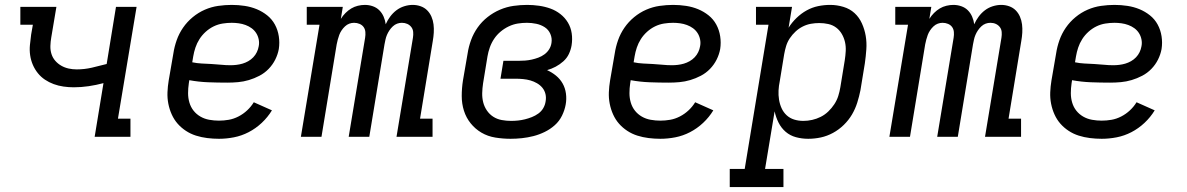

<svg xmlns="http://www.w3.org/2000/svg" viewBox="-20 -558 4840 783"><path d="M366 0 402 -219Q372 -211 341.5 -206.5Q311 -202 281 -202Q260 -202 239 -205Q218 -208 199 -215Q180 -222 163.5 -233Q147 -244 134.5 -259.5Q122 -275 114 -293.5Q106 -312 103 -332.5Q100 -353 102 -374Q104 -395 107 -417L114 -457H63V-530H210L189 -405Q186 -388 185.5 -370.5Q185 -353 190 -337.5Q195 -322 205.5 -310Q216 -298 230 -290Q244 -282 260 -278.5Q276 -275 293 -275Q324 -275 354.5 -282Q385 -289 415 -297L453 -530H537L461 -74H512V0Z M873 8Q849 8 825 5Q801 2 779 -5Q757 -12 738 -24.5Q719 -37 704.5 -53.5Q690 -70 680.5 -91Q671 -112 666.5 -135Q662 -158 663 -182Q664 -206 668 -230L687 -340Q691 -367 700.5 -394Q710 -421 726.5 -445Q743 -469 766 -488Q789 -507 815.5 -518.5Q842 -530 870 -534Q898 -538 925 -538Q952 -538 978 -534Q1004 -530 1027 -520.5Q1050 -511 1069.5 -495.5Q1089 -480 1101 -458Q1113 -436 1117 -410Q1121 -384 1117 -358Q1113 -336 1102.5 -315Q1092 -294 1075.5 -277Q1059 -260 1038 -249Q1017 -238 995 -231.5Q973 -225 951 -223Q929 -221 907 -221Q868 -221 829 -222.5Q790 -224 752 -231L750 -218Q747 -198 747 -178Q747 -158 752.5 -139.5Q758 -121 769.5 -106.5Q781 -92 797.5 -82.5Q814 -73 833.5 -69.5Q853 -66 873 -66Q893 -66 913 -69.5Q933 -73 952.5 -83Q972 -93 988 -108Q1004 -123 1015 -141L1089 -108Q1072 -80 1047.5 -57Q1023 -34 994 -19Q965 -4 934 2Q903 8 873 8ZM920 -292Q932 -292 944.5 -293.5Q957 -295 969 -298.5Q981 -302 992.5 -308.5Q1004 -315 1013 -324.5Q1022 -334 1027.5 -345.5Q1033 -357 1035 -369Q1038 -383 1035 -397.5Q1032 -412 1024.5 -423.5Q1017 -435 1006 -443Q995 -451 981.5 -456Q968 -461 953.5 -463Q939 -465 925 -465Q907 -465 888 -462Q869 -459 851.5 -450.5Q834 -442 819 -428.5Q804 -415 793.5 -398.5Q783 -382 777 -364Q771 -346 768 -328L764 -304Q783 -300 802.5 -299Q822 -298 842 -297Q862 -296 881.5 -294Q901 -292 920 -292Z M1207 0 1283 -457H1231V-530H1378L1370 -481Q1378 -494 1389 -505Q1400 -516 1412.5 -523.5Q1425 -531 1439.5 -534.5Q1454 -538 1468 -538Q1485 -538 1500.5 -532.5Q1516 -527 1527 -516Q1538 -505 1544.5 -490Q1551 -475 1553 -459Q1560 -475 1571 -490Q1582 -505 1596.5 -516Q1611 -527 1628.5 -532.5Q1646 -538 1663 -538Q1680 -538 1695.5 -532.5Q1711 -527 1722 -516Q1733 -505 1739.5 -490Q1746 -475 1748 -458.5Q1750 -442 1749 -425Q1748 -408 1745 -391L1693 -74H1744V0H1597L1664 -404Q1666 -416 1665 -427.5Q1664 -439 1657.5 -447.5Q1651 -456 1641 -460.5Q1631 -465 1619 -465Q1609 -465 1599.5 -461.5Q1590 -458 1582 -450.5Q1574 -443 1568 -434Q1562 -425 1558 -415.5Q1554 -406 1552 -396.5Q1550 -387 1548 -377L1486 0H1402L1469 -404Q1471 -416 1470 -427.5Q1469 -439 1463 -447.5Q1457 -456 1446.5 -460.5Q1436 -465 1424 -465Q1414 -465 1404.5 -461.5Q1395 -458 1387 -450.5Q1379 -443 1373 -434Q1367 -425 1363.5 -415.5Q1360 -406 1357.5 -396.5Q1355 -387 1353 -377L1291 0Z M2062 8Q2031 8 2000 3Q1969 -2 1943.5 -17Q1918 -32 1899.5 -55Q1881 -78 1872 -106.5Q1863 -135 1863 -166.5Q1863 -198 1868 -230L1887 -340Q1891 -367 1901 -394.5Q1911 -422 1928 -446Q1945 -470 1968.5 -488.5Q1992 -507 2019 -518.5Q2046 -530 2074 -534Q2102 -538 2130 -538Q2154 -538 2178.5 -534.5Q2203 -531 2225 -523Q2247 -515 2265.5 -500.5Q2284 -486 2296 -466Q2308 -446 2311.5 -422Q2315 -398 2311 -373Q2308 -355 2300 -338Q2292 -321 2277.5 -308Q2263 -295 2246 -286Q2229 -277 2211 -272Q2211 -272 2211 -272Q2211 -272 2211 -272Q2231 -263 2247.5 -249.5Q2264 -236 2274.5 -217.5Q2285 -199 2288 -176.5Q2291 -154 2287 -132Q2283 -109 2272 -86.5Q2261 -64 2242.5 -47.5Q2224 -31 2201.5 -20Q2179 -9 2155.5 -3Q2132 3 2108.5 5.5Q2085 8 2062 8ZM2064 -65Q2079 -65 2093 -66.5Q2107 -68 2121 -71.5Q2135 -75 2149 -80.5Q2163 -86 2175.5 -95Q2188 -104 2195.5 -117Q2203 -130 2205 -144Q2208 -160 2204.5 -174.5Q2201 -189 2192 -200Q2183 -211 2170 -218.5Q2157 -226 2143 -230Q2129 -234 2113.5 -235.5Q2098 -237 2083 -237H2021L2033 -310H2095Q2108 -310 2121.5 -311Q2135 -312 2148.5 -315Q2162 -318 2175.5 -323Q2189 -328 2200.5 -336.5Q2212 -345 2219.5 -357Q2227 -369 2229 -383Q2232 -402 2224.5 -419.5Q2217 -437 2201.5 -447Q2186 -457 2167 -461Q2148 -465 2129 -465Q2110 -465 2091.5 -462Q2073 -459 2055 -450.5Q2037 -442 2021.5 -429Q2006 -416 1995 -399.5Q1984 -383 1977.5 -364.5Q1971 -346 1968 -328L1950 -218Q1947 -198 1946.5 -178.5Q1946 -159 1950.5 -141Q1955 -123 1965.5 -107.5Q1976 -92 1991.5 -82Q2007 -72 2026 -68.5Q2045 -65 2064 -65Z M2673 8Q2649 8 2625 5Q2601 2 2579 -5Q2557 -12 2538 -24.5Q2519 -37 2504.5 -53.5Q2490 -70 2480.5 -91Q2471 -112 2466.5 -135Q2462 -158 2463 -182Q2464 -206 2468 -230L2487 -340Q2491 -367 2500.5 -394Q2510 -421 2526.5 -445Q2543 -469 2566 -488Q2589 -507 2615.5 -518.5Q2642 -530 2670 -534Q2698 -538 2725 -538Q2752 -538 2778 -534Q2804 -530 2827 -520.5Q2850 -511 2869.5 -495.5Q2889 -480 2901 -458Q2913 -436 2917 -410Q2921 -384 2917 -358Q2913 -336 2902.5 -315Q2892 -294 2875.5 -277Q2859 -260 2838 -249Q2817 -238 2795 -231.5Q2773 -225 2751 -223Q2729 -221 2707 -221Q2668 -221 2629 -222.5Q2590 -224 2552 -231L2550 -218Q2547 -198 2547 -178Q2547 -158 2552.5 -139.5Q2558 -121 2569.5 -106.5Q2581 -92 2597.5 -82.5Q2614 -73 2633.5 -69.5Q2653 -66 2673 -66Q2693 -66 2713 -69.5Q2733 -73 2752.5 -83Q2772 -93 2788 -108Q2804 -123 2815 -141L2889 -108Q2872 -80 2847.5 -57Q2823 -34 2794 -19Q2765 -4 2734 2Q2703 8 2673 8ZM2720 -292Q2732 -292 2744.5 -293.5Q2757 -295 2769 -298.5Q2781 -302 2792.5 -308.5Q2804 -315 2813 -324.5Q2822 -334 2827.5 -345.5Q2833 -357 2835 -369Q2838 -383 2835 -397.5Q2832 -412 2824.5 -423.5Q2817 -435 2806 -443Q2795 -451 2781.5 -456Q2768 -461 2753.5 -463Q2739 -465 2725 -465Q2707 -465 2688 -462Q2669 -459 2651.5 -450.5Q2634 -442 2619 -428.5Q2604 -415 2593.5 -398.5Q2583 -382 2577 -364Q2571 -346 2568 -328L2564 -304Q2583 -300 2602.5 -299Q2622 -298 2642 -297Q2662 -296 2681.5 -294Q2701 -292 2720 -292Z M2956 205V131H3017L3114 -457H3063V-530H3210L3196 -445Q3209 -466 3228 -484.5Q3247 -503 3269.5 -515.5Q3292 -528 3316.5 -533Q3341 -538 3365 -538Q3365 -538 3365 -538Q3365 -538 3366 -538Q3393 -538 3419.5 -530Q3446 -522 3465 -504.5Q3484 -487 3495 -462.5Q3506 -438 3510.5 -411.5Q3515 -385 3513 -356.5Q3511 -328 3507 -300L3489 -190Q3484 -165 3476 -139.5Q3468 -114 3454.5 -91Q3441 -68 3421 -48.5Q3401 -29 3377 -16Q3353 -3 3327.5 2.5Q3302 8 3276 8Q3250 8 3226 1.5Q3202 -5 3184 -20.5Q3166 -36 3155 -58Q3144 -80 3139 -104L3100 131H3175V205ZM3256 -65Q3274 -65 3292 -69Q3310 -73 3327 -81.5Q3344 -90 3358 -103.5Q3372 -117 3382.5 -133Q3393 -149 3398.5 -166.5Q3404 -184 3407 -202L3425 -312Q3428 -331 3429 -350Q3430 -369 3426 -386.5Q3422 -404 3413 -419.5Q3404 -435 3390 -445.5Q3376 -456 3358 -460Q3340 -464 3321 -464Q3304 -464 3287 -461Q3270 -458 3254 -450Q3238 -442 3224.5 -429.5Q3211 -417 3201 -402Q3191 -387 3186 -370.5Q3181 -354 3178 -337L3160 -227Q3156 -208 3155 -189Q3154 -170 3157 -151.5Q3160 -133 3167.5 -116.5Q3175 -100 3188 -88Q3201 -76 3218.5 -70.5Q3236 -65 3256 -65Z M3607 0 3683 -457H3631V-530H3778L3770 -481Q3778 -494 3789 -505Q3800 -516 3812.5 -523.5Q3825 -531 3839.5 -534.5Q3854 -538 3868 -538Q3885 -538 3900.5 -532.5Q3916 -527 3927 -516Q3938 -505 3944.5 -490Q3951 -475 3953 -459Q3960 -475 3971 -490Q3982 -505 3996.5 -516Q4011 -527 4028.5 -532.5Q4046 -538 4063 -538Q4080 -538 4095.5 -532.5Q4111 -527 4122 -516Q4133 -505 4139.5 -490Q4146 -475 4148 -458.5Q4150 -442 4149 -425Q4148 -408 4145 -391L4093 -74H4144V0H3997L4064 -404Q4066 -416 4065 -427.5Q4064 -439 4057.5 -447.5Q4051 -456 4041 -460.5Q4031 -465 4019 -465Q4009 -465 3999.5 -461.5Q3990 -458 3982 -450.5Q3974 -443 3968 -434Q3962 -425 3958 -415.5Q3954 -406 3952 -396.5Q3950 -387 3948 -377L3886 0H3802L3869 -404Q3871 -416 3870 -427.5Q3869 -439 3863 -447.5Q3857 -456 3846.5 -460.5Q3836 -465 3824 -465Q3814 -465 3804.5 -461.5Q3795 -458 3787 -450.5Q3779 -443 3773 -434Q3767 -425 3763.5 -415.5Q3760 -406 3757.5 -396.5Q3755 -387 3753 -377L3691 0Z M4473 8Q4449 8 4425 5Q4401 2 4379 -5Q4357 -12 4338 -24.5Q4319 -37 4304.5 -53.5Q4290 -70 4280.5 -91Q4271 -112 4266.5 -135Q4262 -158 4263 -182Q4264 -206 4268 -230L4287 -340Q4291 -367 4300.5 -394Q4310 -421 4326.5 -445Q4343 -469 4366 -488Q4389 -507 4415.5 -518.5Q4442 -530 4470 -534Q4498 -538 4525 -538Q4552 -538 4578 -534Q4604 -530 4627 -520.5Q4650 -511 4669.5 -495.5Q4689 -480 4701 -458Q4713 -436 4717 -410Q4721 -384 4717 -358Q4713 -336 4702.5 -315Q4692 -294 4675.5 -277Q4659 -260 4638 -249Q4617 -238 4595 -231.5Q4573 -225 4551 -223Q4529 -221 4507 -221Q4468 -221 4429 -222.5Q4390 -224 4352 -231L4350 -218Q4347 -198 4347 -178Q4347 -158 4352.5 -139.5Q4358 -121 4369.5 -106.5Q4381 -92 4397.5 -82.5Q4414 -73 4433.5 -69.5Q4453 -66 4473 -66Q4493 -66 4513 -69.5Q4533 -73 4552.5 -83Q4572 -93 4588 -108Q4604 -123 4615 -141L4689 -108Q4672 -80 4647.5 -57Q4623 -34 4594 -19Q4565 -4 4534 2Q4503 8 4473 8ZM4520 -292Q4532 -292 4544.5 -293.5Q4557 -295 4569 -298.5Q4581 -302 4592.5 -308.5Q4604 -315 4613 -324.5Q4622 -334 4627.5 -345.5Q4633 -357 4635 -369Q4638 -383 4635 -397.5Q4632 -412 4624.5 -423.5Q4617 -435 4606 -443Q4595 -451 4581.5 -456Q4568 -461 4553.5 -463Q4539 -465 4525 -465Q4507 -465 4488 -462Q4469 -459 4451.5 -450.5Q4434 -442 4419 -428.5Q4404 -415 4393.5 -398.5Q4383 -382 4377 -364Q4371 -346 4368 -328L4364 -304Q4383 -300 4402.5 -299Q4422 -298 4442 -297Q4462 -296 4481.5 -294Q4501 -292 4520 -292Z"/></svg>

Font: Iosevka Slab Extended
Style: Italic
Weight: 400
Width: 7
Italic angle: -9°
Monospace: yes
Designer: Belleve Invis
Foundry: Belleve Invis
Version: Version 11.1.0; ttfautohint (v1.8.3)